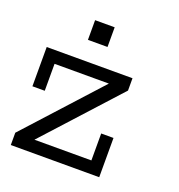

<svg xmlns="http://www.w3.org/2000/svg" viewBox="-118 -737 782 837"><g transform="rotate(20 273.0 -318.5)"><path d="M433.1 0H22.9V-57.1L333 -397.9H81.1V-272.9H23.9V-455.1H421.9V-397.9L111.8 -57.1H376V-182.1H433.1ZM272.9 -545.9H182.1V-637.2H272.9Z"/></g></svg>

Font: Anonymous Pro
Style: Regular
Weight: 400
Monospace: yes
Designer: Mark Simonson
Version: Version 1.002